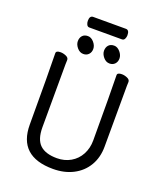

<svg xmlns="http://www.w3.org/2000/svg" viewBox="-180 -1120 1070 1260"><g transform="rotate(20 355.0 -490.0)"><path d="M342 24Q100 24 100 -198Q100 -575 97 -695Q97 -713 128 -713Q147 -713 166.5 -704.5Q186 -696 186 -680Q186 -662 185 -649Q184 -584 184 -210Q184 -125 223 -88Q262 -51 342 -51Q395 -51 437.5 -75.5Q480 -100 503.5 -144Q527 -188 527 -242Q527 -580 524 -697Q524 -715 555 -715Q574 -715 593.5 -706.5Q613 -698 613 -682Q613 -666 612 -654Q611 -594 611 -230Q611 -154 577 -96.5Q543 -39 482 -7.5Q421 24 342 24ZM454 -753Q429 -753 410.5 -775Q392 -797 392 -820Q392 -844 405.5 -859Q419 -874 444 -874Q467 -874 486 -852Q505 -830 505 -806Q505 -783 491 -768Q477 -753 454 -753ZM271 -753Q246 -753 227.5 -775Q209 -797 209 -820Q209 -844 222.5 -859Q236 -874 261 -874Q284 -874 303 -852Q322 -830 322 -806Q322 -783 308 -768Q294 -753 271 -753ZM477 -930H249Q237 -930 231 -942Q225 -954 225 -968Q225 -1004 250 -1004H478Q502 -1004 502 -967Q502 -954 496 -942Q490 -930 477 -930Z"/></g></svg>

Font: ToneOZ-Pinyin-WenKai-Medium
Style: Medium
Weight: 700
Designer: Fontworks Inc.
Foundry: ToneOZ
Version: Version 0.240331